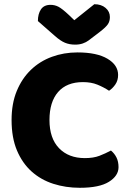

<svg xmlns="http://www.w3.org/2000/svg" viewBox="-20 -874 611 912"><path d="M374 -484Q297 -484 256 -437Q215 -390 215 -304Q215 -217 260.5 -170Q306 -123 383 -123Q424 -123 452.5 -134Q481 -145 507 -159Q524 -145 533.5 -125.5Q543 -106 543 -80Q543 -39 497.5 -10.5Q452 18 359 18Q292 18 233 -1Q174 -20 130 -59.5Q86 -99 60.5 -159.5Q35 -220 35 -304Q35 -382 59.5 -441.5Q84 -501 126.5 -542Q169 -583 226 -604Q283 -625 348 -625Q440 -625 490.5 -595Q541 -565 541 -518Q541 -492 528 -473Q515 -454 498 -443Q472 -460 442.5 -472Q413 -484 374 -484ZM333 -778 428 -854Q461 -854 481.5 -836.5Q502 -819 502 -793Q502 -773 492.5 -759Q483 -745 456 -724L401 -682Q389 -673 373 -667.5Q357 -662 337 -662Q310 -662 288.5 -671Q267 -680 241 -703L160 -774Q160 -808 174.5 -829.5Q189 -851 220 -851Q240 -851 257.5 -842Q275 -833 307 -803Z"/></svg>

Font: Baloo Tammudu
Style: Regular
Weight: 400
Designer: Omkar Shende and Ek Type
Foundry: Ek Type
Version: Version 1.443;PS 1.000;hotconv 16.6.51;makeotf.lib2.5.65220;